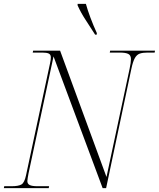

<svg xmlns="http://www.w3.org/2000/svg" viewBox="-31 -977 825 997"><path d="M-11 0 -9 -10H28Q66 -10 81 -19.5Q96 -29 104 -66L229 -649Q233 -667 233 -679Q233 -694 222 -699Q211 -704 189 -704H139L141 -714H281L522 -58L642 -620Q649 -652 649 -670Q649 -690 635 -697Q621 -704 591 -704H539L541 -714H774L772 -704H735Q710 -704 694.5 -698.5Q679 -693 669 -675Q659 -657 651 -619L520 0H502L247 -684L117 -76Q115 -64 113 -53.5Q111 -43 111 -37Q111 -22 123.5 -16Q136 -10 164 -10H224L222 0ZM463 -797Q437 -838 413 -874.5Q389 -911 372 -949V-957H415Q423 -927 438.5 -885.5Q454 -844 472 -805L471 -797Z"/></svg>

Font: Noto Serif Display ExtraLight
Style: Italic
Weight: 200
Italic angle: -12°
Designer: Monotype Design Team
Foundry: Monotype Imaging Inc.
Version: Version 2.009